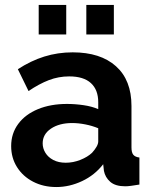

<svg xmlns="http://www.w3.org/2000/svg" viewBox="-20 -744 614 774"><path d="M250 -325Q283 -325 317 -320Q351 -315 376 -304V-332Q376 -382 346.5 -409Q317 -436 259 -436Q216 -436 177 -421Q138 -406 95 -377L52 -465Q104 -499 158.5 -516Q213 -533 273 -533Q385 -533 447.5 -477Q510 -421 510 -317V-150Q510 -129 517.5 -120Q525 -111 542 -109V0Q524 3 509.5 5Q495 7 485 7Q445 7 424.5 -11Q404 -29 399 -55L396 -82Q362 -38 311 -14Q260 10 207 10Q155 10 113.5 -11.5Q72 -33 48.5 -70.5Q25 -108 25 -155Q25 -206 53.5 -244.5Q82 -283 133 -304Q184 -325 250 -325ZM376 -174V-227Q352 -237 324 -242.5Q296 -248 271 -248Q219 -248 185.5 -225.5Q152 -203 152 -166Q152 -146 163 -128Q174 -110 195 -99Q216 -88 245 -88Q275 -88 304 -99.5Q333 -111 351 -128Q362 -140 369 -152Q376 -164 376 -174ZM136 -605V-724H247V-605ZM328 -724H439V-605H328Z"/></svg>

Font: YasnoRaleway
Style: Bold
Weight: 700
Designer: Matt McInerney, Pablo Impallari, Rodrigo Fuenzalida
Foundry: Matt McInerney, Pablo Impallari, Rodrigo Fuenzalida
Version: Version 4.026